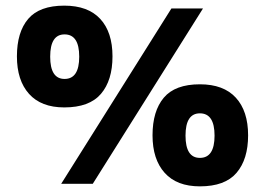

<svg xmlns="http://www.w3.org/2000/svg" viewBox="-20 -652 939 681"><path d="M208 -271Q126 -271 83 -319Q40 -367 40 -452Q40 -538 80 -585Q120 -632 208 -632Q292 -632 335.5 -585Q379 -538 379 -452Q379 -367 338 -319Q297 -271 208 -271ZM588 -622H700L309 0H197ZM209 -372Q261 -372 261 -451Q261 -530 209 -530Q158 -530 158 -451Q158 -372 209 -372ZM689 9Q607 9 564 -39Q521 -87 521 -172Q521 -258 561 -305.5Q601 -353 689 -353Q773 -353 816.5 -305.5Q860 -258 860 -172Q860 -87 819 -39Q778 9 689 9ZM689 -92Q741 -92 741 -171Q741 -250 689 -250Q638 -250 638 -171Q638 -92 689 -92Z"/></svg>

Font: Noto Sans Bengali UI
Style: Bold
Weight: 700
Designer: Jelle Bosma - Monotype Design Team
Foundry: Monotype Imaging Inc.
Version: Version 2.003; ttfautohint (v1.8.4.7-5d5b)